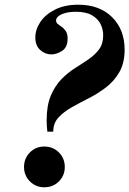

<svg xmlns="http://www.w3.org/2000/svg" viewBox="-20 -783 549 815"><path d="M181 -224Q178 -250 178 -272Q178 -335 195.5 -376.5Q213 -418 240 -446Q267 -474 298 -493.5Q329 -513 356 -531.5Q383 -550 400.5 -573.5Q418 -597 418 -633Q418 -659 406.5 -681.5Q395 -704 370 -718.5Q345 -733 302 -733Q277 -733 258 -728Q239 -723 228.5 -714.5Q218 -706 218 -696Q218 -687 225.5 -681Q233 -675 242.5 -668.5Q252 -662 259.5 -650.5Q267 -639 267 -619Q267 -582 243.5 -567Q220 -552 198 -552Q172 -552 151 -570.5Q130 -589 130 -624Q130 -658 151.5 -690Q173 -722 214 -742.5Q255 -763 312 -763Q403 -763 456 -710Q509 -657 509 -572Q509 -516 487 -477.5Q465 -439 430.5 -412.5Q396 -386 357.5 -366.5Q319 -347 284.5 -327.5Q250 -308 228 -284Q206 -260 206 -224ZM168 12Q132 12 107 -13Q82 -38 82 -74Q82 -111 107 -136Q132 -161 168 -161Q205 -161 230 -136Q255 -111 255 -74Q255 -38 230 -13Q205 12 168 12Z"/></svg>

Font: Libre Bodoni
Style: Bold Italic
Weight: 700
Italic angle: -13°
Version: Version 2.005;gftools[0.9.23]